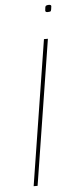

<svg xmlns="http://www.w3.org/2000/svg" viewBox="-59 -892 356 923"><g transform="rotate(-5 119.0 -431.0)"><path d="M213 -862Q225 -862 225 -855Q223 -835 220.5 -831.5Q218 -828 205 -828Q201 -828 197.5 -829.5Q194 -831 194 -836Q195 -855 199 -858.5Q203 -862 213 -862ZM65 0 176 -700H195L84 0Z"/></g></svg>

Font: Georama Extended Thin
Style: Italic
Weight: 100
Width: 7
Italic angle: -9°
Designer: Jean-Baptiste Levee
Foundry: Production Type
Version: Version 1.000